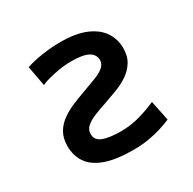

<svg xmlns="http://www.w3.org/2000/svg" viewBox="-127 -666 813 808"><g transform="rotate(-30 280.0 -261.5)"><path d="M301 12Q218 12 166.5 -6.5Q115 -25 91.5 -59.5Q68 -94 68 -140Q68 -179 84 -206Q100 -233 127 -251.5Q154 -270 186 -283Q218 -296 249 -307Q281 -319 308 -329Q335 -339 351.5 -353Q368 -367 368 -386Q368 -413 343 -427.5Q318 -442 260 -442Q229 -442 199.5 -437Q170 -432 146.5 -425.5Q123 -419 111 -413L93 -510Q125 -521 170 -528Q215 -535 261 -535Q336 -535 384 -514.5Q432 -494 455 -459Q478 -424 478 -381Q478 -342 461 -315Q444 -288 417 -270Q390 -252 357.5 -240Q325 -228 294 -217Q263 -207 236.5 -196Q210 -185 194 -171Q178 -157 178 -135Q178 -106 208 -94Q238 -82 296 -82Q343 -82 387 -94.5Q431 -107 469 -124L489 -27Q466 -17 437 -8Q408 1 374.5 6.5Q341 12 301 12Z"/></g></svg>

Font: Ubuntu Sans Mono Medium
Style: Regular
Weight: 500
Monospace: yes
Designer: Dalton Maag Ltd
Foundry: Dalton Maag Ltd
Version: Version 1.006